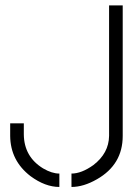

<svg xmlns="http://www.w3.org/2000/svg" viewBox="-20 -704 523 728"><path d="M18.6 -188.5V-236.3H70.3V-194.3Q71.3 -109.4 143.6 -65.4Q176.8 -45.9 205.1 -45.9V4.9Q151.4 4.9 95.7 -36.1Q19.5 -94.7 18.6 -188.5ZM251 4.9V-45.9Q289.1 -45.9 334 -78.1Q392.6 -123 393.6 -188.5V-683.6H445.3V-188.5Q445.3 -80.1 347.7 -24.4Q296.9 4.9 251 4.9Z"/></svg>

Font: Post No Bills Colombo
Style: Regular
Weight: 500
Designer: Kosala Senevirathne, Siva Puranthara, Lasantha Premarathna, Tharique Azeez
Foundry: Mooniak
Version: Version 1.220 ; ttfautohint (v1.5)